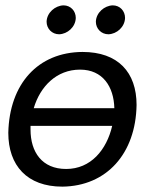

<svg xmlns="http://www.w3.org/2000/svg" viewBox="-20 -688 584 717"><path d="M490 -296C490 -418 421 -494 288 -494C122 -493 15 -375 11 -192C11 -70 81 9 213 9C378 7 487 -114 490 -296ZM279 -428C364 -428 405 -364 407 -284H106C130 -365 191 -428 279 -428ZM94 -204V-218H399C378 -128 319 -57 227 -57C137 -57 94 -120 94 -204ZM447 -621C447 -647 428 -668 401 -668C370 -667 339 -641 338 -607C338 -581 358 -560 385 -560C416 -561 446 -587 447 -621ZM263 -621C263 -647 244 -668 217 -668C186 -667 155 -641 154 -607C154 -581 174 -560 201 -560C232 -561 262 -587 263 -621Z"/></svg>

Font: Cantarell
Style: Oblique
Weight: 400
Italic angle: -8°
Designer: Dave Crossland
Version: Version 0.024